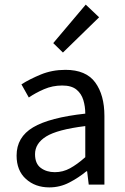

<svg xmlns="http://www.w3.org/2000/svg" viewBox="-20 -801 544 833"><path d="M194 12Q133 12 92.5 -24.5Q52 -61 52 -126Q52 -206 123.5 -248.5Q195 -291 350 -308Q350 -339 341.5 -367Q333 -395 311.5 -412.5Q290 -430 250 -430Q208 -430 171 -414Q134 -398 105 -378L73 -435Q107 -457 156.5 -477.5Q206 -498 264 -498Q353 -498 393 -443.5Q433 -389 433 -298V0H365L358 -58H355Q321 -30 280.5 -9Q240 12 194 12ZM218 -54Q253 -54 284 -71Q315 -88 350 -119V-254Q229 -239 180.5 -209Q132 -179 132 -132Q132 -91 157 -72.5Q182 -54 218 -54ZM253 -573 211 -614 352 -781 410 -726Z"/></svg>

Font: .
Style: 
Weight: 400
Designer: Paul D. Hunt, Dalton Maag
Foundry: Dalton Maag Ltd
Version: Version 1.200